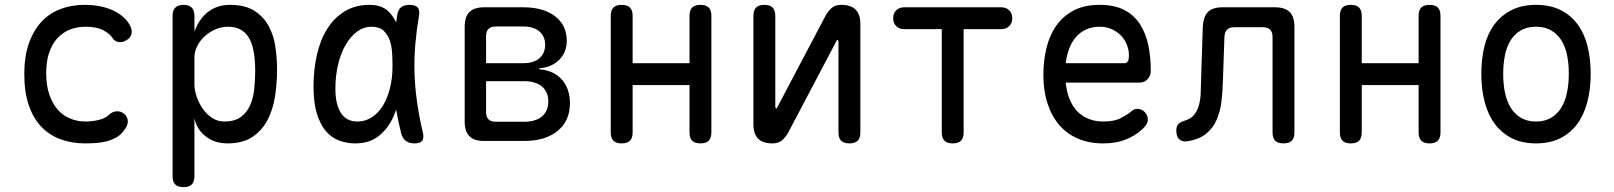

<svg xmlns="http://www.w3.org/2000/svg" viewBox="-20 -580 6640 790"><path d="M80 -274Q80 -351 100 -405Q120 -459 153.5 -493.5Q187 -528 232 -544Q277 -560 327 -560Q365 -560 395 -553.5Q425 -547 447.5 -536Q470 -525 486 -511Q502 -497 511 -482Q525 -459 521.5 -442Q518 -425 501 -415Q483 -404 467 -407Q451 -410 442 -425Q431 -442 404 -456Q377 -470 333 -470Q297 -470 267 -458Q237 -446 215.5 -422Q194 -398 182 -362.5Q170 -327 170 -279Q170 -230 182.5 -192.5Q195 -155 216.5 -130Q238 -105 268 -92.5Q298 -80 332 -80Q358 -80 386 -86.5Q414 -93 429 -108Q441 -120 458.5 -122Q476 -124 493 -110Q499 -104 502.5 -96.5Q506 -89 506 -80Q506 -71 501 -60.5Q496 -50 486 -38Q473 -22 455 -12.5Q437 -3 416.5 2Q396 7 374 8.5Q352 10 330 10Q275 10 229 -7Q183 -24 150 -58.5Q117 -93 98.5 -147Q80 -201 80 -274Z M735 -560Q758 -560 769 -548.5Q780 -537 780 -514V-450Q789 -475 802.5 -495Q816 -515 834 -529.5Q852 -544 875 -552Q898 -560 927 -560Q988 -560 1026 -536Q1064 -512 1085 -473.5Q1106 -435 1113 -388Q1120 -341 1120 -294Q1120 -240 1112 -186Q1104 -132 1082 -88.5Q1060 -45 1020 -17.5Q980 10 917 10Q862 10 825.5 -19.5Q789 -49 780 -94V145Q780 168 769 179Q758 190 735 190Q712 190 701 179Q690 168 690 145V-514Q690 -537 701 -548.5Q712 -560 735 -560ZM918 -470Q891 -470 866 -459Q841 -448 822 -430.5Q803 -413 791.5 -390.5Q780 -368 780 -344V-234Q780 -210 789 -183Q798 -156 814 -133Q830 -110 852.5 -95Q875 -80 902 -80Q945 -80 970 -98Q995 -116 1008.5 -145.5Q1022 -175 1026 -212.5Q1030 -250 1030 -288Q1030 -327 1025 -360.5Q1020 -394 1007.5 -418.5Q995 -443 973 -456.5Q951 -470 918 -470Z M1442 10Q1406 10 1374.5 -2Q1343 -14 1320 -41.5Q1297 -69 1283.5 -113.5Q1270 -158 1270 -224Q1270 -293 1284 -354.5Q1298 -416 1326.5 -461.5Q1355 -507 1398.5 -533.5Q1442 -560 1500 -560Q1548 -560 1575 -536Q1597 -516 1610 -487Q1612 -502 1614 -516Q1618 -541 1631 -550.5Q1644 -560 1665 -560Q1689 -560 1698.5 -549.5Q1708 -539 1704 -516Q1694 -457 1689 -399.5Q1684 -342 1685.5 -283.5Q1687 -225 1695.5 -163.5Q1704 -102 1720 -34Q1725 -12 1717 -1Q1709 10 1686 10Q1663 10 1649 -1Q1635 -12 1630 -34Q1618 -83 1610 -129Q1604 -111 1596 -94Q1574 -48 1536.5 -19Q1499 10 1442 10ZM1451 -80Q1482 -80 1508.5 -96.5Q1535 -113 1554 -143Q1573 -173 1584 -215Q1595 -257 1595 -308Q1595 -332 1593.5 -360.5Q1592 -389 1584 -413Q1576 -437 1558.5 -453.5Q1541 -470 1508 -470Q1477 -470 1450 -450.5Q1423 -431 1403 -397Q1383 -363 1371.5 -316Q1360 -269 1360 -215Q1360 -151 1382.5 -115.5Q1405 -80 1451 -80Z M1972 0Q1931 0 1911.5 -19.5Q1892 -39 1892 -80V-470Q1892 -511 1911.5 -530.5Q1931 -550 1972 -550H2133Q2216 -550 2264 -513Q2312 -476 2312 -412Q2312 -365 2281 -334Q2250 -303 2199 -299V-295Q2259 -290 2292 -252.5Q2325 -215 2325 -155Q2325 -83 2274.5 -41.5Q2224 0 2136 0ZM1980 -246V-119Q1980 -99 1990 -89Q2000 -79 2020 -79H2136Q2184 -79 2210 -101Q2236 -123 2236 -163Q2236 -202 2210 -224Q2184 -246 2136 -246ZM2020 -471Q2000 -471 1990 -461Q1980 -451 1980 -431V-320H2133Q2175 -320 2199 -340Q2223 -360 2223 -396Q2223 -431 2199 -451Q2175 -471 2133 -471Z M2538 10Q2515 10 2504 -1Q2493 -12 2493 -35V-515Q2493 -538 2504 -549Q2515 -560 2538 -560Q2561 -560 2572 -549Q2583 -538 2583 -515V-320H2817V-515Q2817 -538 2828 -549Q2839 -560 2862 -560Q2885 -560 2896 -549Q2907 -538 2907 -515V-35Q2907 -12 2896 -1Q2885 10 2862 10Q2839 10 2828 -1Q2817 -12 2817 -35V-230H2583V-35Q2583 -12 2572 -1Q2561 10 2538 10Z M3080 -68V-515Q3080 -538 3091 -549Q3102 -560 3125 -560Q3148 -560 3159 -549Q3170 -538 3170 -515V-140Q3172 -134 3174 -134Q3176 -134 3176.5 -135.5Q3177 -137 3179 -140L3374 -510Q3386 -533 3401 -546.5Q3416 -560 3442 -560Q3481 -560 3500.5 -540.5Q3520 -521 3520 -482V-35Q3520 -12 3509 -1Q3498 10 3475 10Q3452 10 3441 -1Q3430 -12 3430 -35V-410Q3428 -416 3426 -416Q3424 -416 3423.5 -414.5Q3423 -413 3421 -410L3226 -40Q3214 -17 3199 -3.5Q3184 10 3158 10Q3119 10 3099.5 -9.5Q3080 -29 3080 -68Z M3855 -460H3700Q3680 -460 3667.5 -472.5Q3655 -485 3655 -505Q3655 -525 3667.5 -537.5Q3680 -550 3700 -550H4100Q4120 -550 4132.5 -537.5Q4145 -525 4145 -505Q4145 -485 4132.5 -472.5Q4120 -460 4100 -460H3945V-35Q3945 -12 3934 -1Q3923 10 3900 10Q3877 10 3866 -1Q3855 -12 3855 -35Z M4659 -132Q4678 -132 4690.5 -118.5Q4703 -105 4703 -88Q4703 -79 4698.5 -70.5Q4694 -62 4682 -50Q4666 -35 4648 -24Q4630 -13 4609.5 -5Q4589 3 4566.5 6.5Q4544 10 4519 10Q4461 10 4415.5 -9.5Q4370 -29 4338.5 -65.5Q4307 -102 4290 -154.5Q4273 -207 4273 -272Q4273 -329 4285.5 -381.5Q4298 -434 4325.5 -473.5Q4353 -513 4397 -536.5Q4441 -560 4505 -560Q4565 -560 4605 -539.5Q4645 -519 4669.5 -482Q4694 -445 4704.5 -395.5Q4715 -346 4715 -287Q4715 -269 4702 -254.5Q4689 -240 4668 -240H4365Q4369 -200 4382 -169.5Q4395 -139 4415 -119.5Q4435 -100 4461.5 -90Q4488 -80 4520 -80Q4565 -80 4591.5 -94Q4618 -108 4633 -120Q4641 -127 4646 -129.5Q4651 -132 4659 -132ZM4365 -320H4609Q4614 -320 4619.5 -326Q4625 -332 4625 -353Q4625 -374 4617 -395Q4609 -416 4593.5 -432.5Q4578 -449 4555.5 -459.5Q4533 -470 4505 -470Q4474 -470 4449.5 -459Q4425 -448 4407.5 -428Q4390 -408 4379.5 -380.5Q4369 -353 4365 -320Z M4929 -470Q4931 -511 4950 -530.5Q4969 -550 5010 -550H5226Q5267 -550 5286.5 -530.5Q5306 -511 5306 -470V-35Q5306 -12 5295 -1Q5284 10 5261 10Q5238 10 5227 -1Q5216 -12 5216 -35V-428Q5216 -448 5206 -458Q5196 -468 5176 -468H5059Q5039 -468 5029 -458Q5019 -448 5018 -428L5012 -254Q5011 -207 5006 -164Q5001 -121 4986 -87Q4971 -53 4943 -30Q4915 -7 4868 1Q4845 5 4832.5 -6.5Q4820 -18 4820 -43Q4820 -60 4828 -69Q4836 -78 4856 -84Q4882 -92 4895 -109.5Q4908 -127 4914 -150.5Q4920 -174 4920.5 -201Q4921 -228 4922 -254Z M5538 10Q5515 10 5504 -1Q5493 -12 5493 -35V-515Q5493 -538 5504 -549Q5515 -560 5538 -560Q5561 -560 5572 -549Q5583 -538 5583 -515V-320H5817V-515Q5817 -538 5828 -549Q5839 -560 5862 -560Q5885 -560 5896 -549Q5907 -538 5907 -515V-35Q5907 -12 5896 -1Q5885 10 5862 10Q5839 10 5828 -1Q5817 -12 5817 -35V-230H5583V-35Q5583 -12 5572 -1Q5561 10 5538 10Z M6300 10Q6242 10 6200 -11.5Q6158 -33 6130 -71Q6102 -109 6088.5 -161.5Q6075 -214 6075 -276Q6075 -338 6088 -390Q6101 -442 6129 -479.5Q6157 -517 6199.5 -538.5Q6242 -560 6300 -560Q6359 -560 6401.5 -538.5Q6444 -517 6471.5 -479.5Q6499 -442 6512 -390Q6525 -338 6525 -276Q6525 -214 6511.5 -161.5Q6498 -109 6470.5 -71Q6443 -33 6400.5 -11.5Q6358 10 6300 10ZM6300 -80Q6335 -80 6360.5 -94.5Q6386 -109 6402.5 -134.5Q6419 -160 6427 -196.5Q6435 -233 6435 -276Q6435 -319 6427.5 -354.5Q6420 -390 6403.5 -415.5Q6387 -441 6361.5 -455.5Q6336 -470 6300 -470Q6264 -470 6238.5 -455.5Q6213 -441 6196.5 -415.5Q6180 -390 6172.5 -354Q6165 -318 6165 -275Q6165 -232 6173 -196Q6181 -160 6197.5 -134.5Q6214 -109 6239.5 -94.5Q6265 -80 6300 -80Z"/></svg>

Font: Maple Mono NF
Style: Regular
Weight: 400
Monospace: yes
Designer: subframe7536
Version: Version 7.000